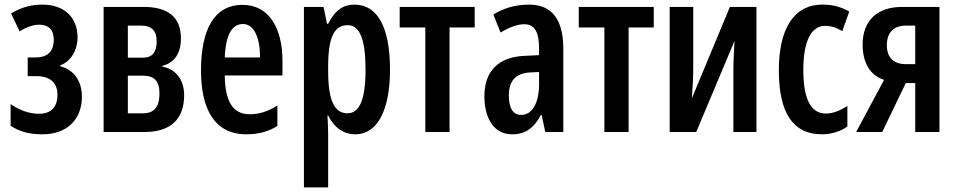

<svg xmlns="http://www.w3.org/2000/svg" viewBox="-20 -572 4149 832"><path d="M164 -552C117 -552 76 -542 28 -514L65 -436C95 -455 124 -465 151 -465C190 -465 213 -443 213 -401C213 -348 186 -323 133 -323H100V-242H138C202 -242 229 -209 229 -161C229 -107 200 -79 149 -79C104 -79 62 -96 26 -121V-27C66 -1 108 10 164 10C272 10 335 -56 335 -153C335 -221 300 -270 241 -285V-289C286 -305 316 -353 316 -410C316 -498 257 -552 164 -552Z M764 -406C764 -496 710 -542 603 -542H429V0H607C719 0 778 -56 778 -159C778 -226 742 -273 684 -283V-287C737 -300 764 -342 764 -406ZM659 -394C659 -346 641 -322 598 -322H534V-461H593C638 -461 659 -437 659 -394ZM671 -168C671 -108 648 -81 599 -81H534V-244H600C647 -244 671 -222 671 -168Z M1031 -551C912 -551 851 -450 851 -267C851 -103 907 10 1048 10C1098 10 1142 -1 1182 -26V-115C1140 -88 1103 -77 1061 -77C990 -77 955 -131 954 -245H1204V-309C1204 -451 1145 -551 1031 -551ZM1033 -468C1082 -468 1107 -406 1107 -323H954C958 -423 986 -468 1033 -468Z M1516 -552C1469 -552 1433 -530 1402 -469H1397L1382 -542H1297V240H1402V10C1402 -10 1401 -37 1399 -72H1402C1428 -18 1470 10 1520 10C1615 10 1670 -94 1670 -270C1670 -454 1616 -552 1516 -552ZM1486 -463C1541 -463 1564 -398 1564 -269C1564 -142 1538 -81 1486 -81C1429 -81 1402 -137 1402 -263V-286C1402 -408 1428 -463 1486 -463Z M2037 -453V-542H1712V-453H1823V0H1928V-453Z M2273 -552C2215 -552 2162 -537 2118 -509L2149 -431C2189 -455 2223 -467 2252 -467C2297 -467 2316 -433 2316 -361V-333L2253 -330C2141 -325 2079 -265 2079 -155C2079 -69 2114 10 2199 10C2258 10 2294 -18 2324 -74H2327L2343 0H2421V-362C2421 -485 2373 -552 2273 -552ZM2316 -260V-208C2316 -125 2286 -74 2239 -74C2204 -74 2185 -101 2185 -159C2185 -222 2215 -254 2275 -258Z M2813 -453V-542H2488V-453H2599V0H2704V-453Z M2984 -542H2882V0H2997L3163 -395C3160 -349 3158 -303 3158 -258V0H3258V-542H3143L2978 -146C2982 -199 2984 -237 2984 -281Z M3542 10C3579 10 3621 -1 3652 -24V-113C3620 -92 3589 -80 3558 -80C3494 -80 3461 -143 3461 -268C3461 -394 3495 -460 3556 -460C3582 -460 3605 -452 3630 -437L3660 -522C3627 -541 3591 -552 3544 -552C3415 -552 3355 -439 3355 -268C3355 -81 3417 10 3542 10Z M3803 0 3905 -212H3946V0H4051V-542H3889C3782 -542 3718 -483 3718 -379C3718 -301 3750 -245 3811 -226L3690 0ZM3823 -376C3823 -430 3852 -461 3905 -461H3946V-294H3905C3852 -294 3823 -323 3823 -376Z"/></svg>

Font: Noto Sans Display Condensed Medium
Style: Regular
Weight: 500
Width: 3
Designer: Monotype Design Team
Foundry: Monotype Imaging Inc.
Version: Version 1.900